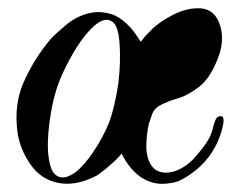

<svg xmlns="http://www.w3.org/2000/svg" viewBox="-20 -451 586 471"><path d="M136.7 -277.3Q115.2 -233.4 105.5 -177.7Q95.7 -122.1 97.7 -80.1Q99.6 -56.6 104.5 -41Q110.4 -24.4 120.1 -19.5Q129.9 -13.7 141.6 -16.6Q152.3 -19.5 165 -28.3Q187.5 -45.9 210 -80.1Q232.4 -113.3 247.1 -149.4Q254.9 -169.9 260.7 -195.3Q266.6 -220.7 270.5 -248Q276.4 -298.8 273.4 -342.8Q270.5 -387.7 255.9 -397.5Q234.4 -413.1 202.1 -378.9Q168.9 -344.7 136.7 -277.3ZM394.5 -409.2Q431.6 -430.7 464.8 -430.7Q468.8 -430.7 471.7 -430.7Q507.8 -427.7 519.5 -389.6Q532.2 -351.6 513.7 -305.7Q495.1 -258.8 468.8 -238.3Q441.4 -216.8 414.1 -209Q386.7 -201.2 369.1 -190.4Q358.4 -183.6 353.5 -171.9Q349.6 -159.2 345.7 -149.4Q338.9 -121.1 338.9 -89.8Q339.8 -57.6 355.5 -40Q363.3 -31.2 377 -28.3Q389.6 -25.4 409.2 -31.2Q439.5 -42 461.9 -69.3Q484.4 -95.7 492.2 -110.4Q499 -123 502 -135.7Q504.9 -148.4 508.8 -157.2Q511.7 -165 520.5 -166Q528.3 -167 528.3 -156.2Q528.3 -154.3 528.3 -151.4Q526.4 -136.7 519.5 -117.2Q512.7 -97.7 501 -79.1Q483.4 -51.8 460 -33.2Q436.5 -14.6 418 -6.8Q408.2 -2.9 398.4 -2Q388.7 0 377.9 0Q347.7 0 321.3 -19.5Q295.9 -39.1 278.3 -74.2Q266.6 -59.6 251 -46.9Q236.3 -33.2 217.8 -20.5Q189.5 -5.9 165 -2Q140.6 2 120.1 -2.9Q81.1 -11.7 57.6 -43.9Q33.2 -76.2 24.4 -117.2Q20.5 -140.6 20.5 -163.1Q20.5 -208 37.1 -247.1Q62.5 -305.7 104.5 -355.5Q118.2 -370.1 146.5 -393.6Q175.8 -416 210.9 -420.9Q230.5 -422.9 251 -417Q271.5 -411.1 291 -392.6Q300.8 -383.8 308.6 -373Q317.4 -361.3 325.2 -348.6Q338.9 -366.2 355.5 -381.8Q373 -397.5 394.5 -409.2Z"/></svg>

Font: Gilchrist
Style: Regular
Weight: 400
Version: 1.0